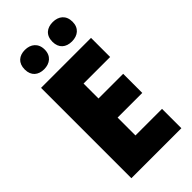

<svg xmlns="http://www.w3.org/2000/svg" viewBox="-282 -1001 1073 1073"><g transform="rotate(-45 255.0 -464.0)"><path d="M78 -851C78 -800 111 -775 156 -775C201 -775 236 -801 236 -851C236 -902 201 -928 156 -928C111 -928 78 -903 78 -851ZM297 -851C297 -801 329 -775 376 -775C422 -775 456 -801 456 -851C456 -902 422 -928 376 -928C330 -928 297 -903 297 -851ZM465 0V-153H255V-294H450V-445H255V-563H465V-714H70V0Z"/></g></svg>

Font: Noto Sans Georgian SemiCondensed Black
Style: Regular
Weight: 900
Width: 4
Designer: Monotype Design Team, Akaki Razmadze
Foundry: Google LLC
Version: Version 2.005